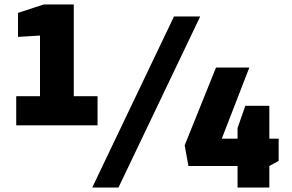

<svg xmlns="http://www.w3.org/2000/svg" viewBox="-20 -844 1315 864"><path d="M395 0 763 -770H881L513 0ZM1049 0V-97H828L811 -190L952 -540H1102L978 -220H1049V-268L1084 -368H1192V-220H1234V-120L1192 -97V0ZM160 -280V-684L61 -678V-786L177 -824H312V-280ZM53 -280V-411H419V-280Z"/></svg>

Font: Exo Thin ExtraBold
Style: Regular
Weight: 800
Version: Version 2.000